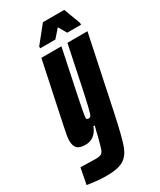

<svg xmlns="http://www.w3.org/2000/svg" viewBox="-260 -742 851 1021"><g transform="rotate(-30 165.5 -231.5)"><path d="M-41 196 -22 98 71 100Q95 100 105 94Q115 88 121 71Q127 54 140 4Q141 -1 145 -18L155 -57H147Q122 8 62 8Q27 8 12 -6.5Q-3 -21 -3 -55Q-3 -76 10 -136L89 -510H212L153 -228Q134 -137 133 -116Q133 -109 136.5 -107Q140 -105 148 -105Q156 -105 160.5 -113Q165 -121 174.5 -160Q184 -199 198 -266L249 -510H372L278 -63Q251 64 233.5 114.5Q216 165 182 186Q148 207 76 207Q23 207 -41 196ZM109 -557V-568L191 -670H322L360 -568V-557H275L246 -607L202 -557Z"/></g></svg>

Font: Saira Ultra Condensed Black
Style: Italic
Weight: 900
Width: 1
Italic angle: -12°
Designer: Hector Gatti with collaboration of the Omnibus-Type team
Foundry: Omnibus-Type
Version: Version 1.001; ttfautohint (v1.8)